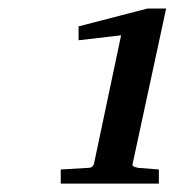

<svg xmlns="http://www.w3.org/2000/svg" viewBox="-20 -815 429 452"><path d="M292 -428.2Q291 -424.8 295.4 -422.9Q299.8 -420.9 305.2 -419.9L354 -416V-382.8H123V-416L189 -419.9Q193.4 -419.9 196.8 -422.6Q200.2 -425.3 201.2 -429.2L265.1 -731.9L165 -720.2V-752.9L327.1 -794.9H371.1Z"/></svg>

Font: Charis SIL Phon
Style: Bold Italic
Weight: 700
Italic angle: -11°
Foundry: SIL International
Version: Version 5.000